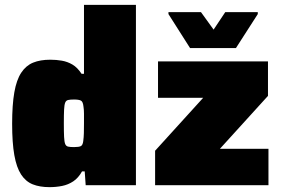

<svg xmlns="http://www.w3.org/2000/svg" viewBox="-20 -763 1161 791"><path d="M184 8Q144 8 115 -3.5Q86 -15 67 -44Q48 -73 39 -124Q30 -175 30 -253Q30 -331 39 -382.5Q48 -434 67.5 -463.5Q87 -493 116.5 -505Q146 -517 187 -517Q212 -517 235 -513Q258 -509 278.5 -497Q299 -485 316 -459H326V-743H540V0H333L329 -57H318Q303 -30 282 -16Q261 -2 236 3Q211 8 184 8ZM285 -157Q305 -157 313 -161Q321 -165 323 -182Q325 -197 325.5 -214Q326 -231 326 -255Q326 -278 326 -294.5Q326 -311 324 -323Q322 -344 313.5 -348.5Q305 -353 285 -353Q269 -353 260.5 -351Q252 -349 248.5 -340Q245 -331 244 -311Q243 -291 243 -255Q243 -219 244 -199Q245 -179 248.5 -170Q252 -161 260.5 -159Q269 -157 285 -157ZM619 0V-142L817 -360H631V-510H1084V-368L886 -150H1086V0ZM763 -565 674 -705V-713H808L860 -641L908 -713H1042V-705L952 -565Z"/></svg>

Font: Saira Thin Black
Style: Regular
Weight: 900
Version: Version 1.101